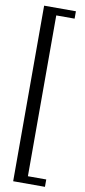

<svg xmlns="http://www.w3.org/2000/svg" viewBox="-108 -838 478 1077"><g transform="rotate(10 131.0 -300.0)"><path d="M51.5 200V-800H232.5V-758H128V158H232.5V200Z"/></g></svg>

Font: Big Shoulders Display Thin Medium
Style: Regular
Weight: 500
Version: Version 2.002